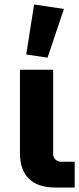

<svg xmlns="http://www.w3.org/2000/svg" viewBox="-20 -836 353 856"><path d="M313 0H225Q149 0 109 -39Q69 -78 69 -153V-525H217V-149Q217 -135 227 -125Q237 -115 251 -115H313ZM97 -593 132 -816 265 -796 192 -579Z"/></svg>

Font: iA Writer Duo V
Style: Regular
Weight: 400
Designer: Mike Abbink, Paul van der Laan, Pieter van Rosmalen, Oliver Reichenstein
Foundry: Information Architects Inc.
Version: Version 2.000